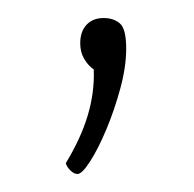

<svg xmlns="http://www.w3.org/2000/svg" viewBox="-20 -78 215 213"><path d="M66 115Q62 115 58 111Q54 107 53 103Q70 75 77.5 49.5Q85 24 84 -1Q78 -5 73.5 -12.5Q69 -20 69 -30Q69 -43 76 -50.5Q83 -58 95 -58Q106 -58 113 -52Q120 -46 120 -24Q120 -4 113.5 20Q107 44 98 65.5Q89 87 80 101Q71 115 66 115Z"/></svg>

Font: Yanone Kaffeesatz ExtraLight ExtraLight
Style: Regular
Weight: 250
Version: Version 2.003